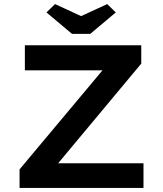

<svg xmlns="http://www.w3.org/2000/svg" viewBox="-20 -922 798 942"><path d="M76 0V-91L513 -613L554 -577H102V-700H673V-610L237 -87L196 -121H684V0ZM333 -756 208 -861 250 -902 393 -836H363L506 -902L548 -861L423 -756Z"/></svg>

Font: Lexend Exa Medium
Style: Regular
Weight: 500
Designer: Bonnie Shaver-Troup, Thomas Jockin
Foundry: Lexend
Version: Version 1.007